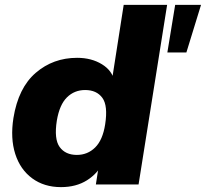

<svg xmlns="http://www.w3.org/2000/svg" viewBox="-20 -756 844 787"><path d="M230 11Q161 11 112 -25Q63 -61 42.5 -125Q22 -189 35 -272Q55 -396 126.5 -457.5Q198 -519 296 -519Q355 -519 398 -492.5Q441 -466 449 -422H438L487 -736H665L548 0H373L387 -91H403Q381 -45 336.5 -17Q292 11 230 11ZM295 -121Q339 -121 370 -151.5Q401 -182 411 -246Q423 -323 399.5 -355Q376 -387 329 -387Q285 -387 254.5 -357Q224 -327 213 -262Q201 -186 224.5 -153.5Q248 -121 295 -121ZM666 -541 698 -736H804L744 -541Z"/></svg>

Font: Mulish ExtraLight Black
Style: Italic
Weight: 900
Italic angle: -9°
Version: Version 3.603